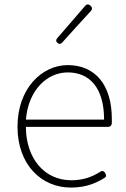

<svg xmlns="http://www.w3.org/2000/svg" viewBox="-20 -834 567 867"><path d="M386 -261H468C477 -261 484 -267 485 -277C485 -284 485 -291 485 -297C485 -453 408 -540 286 -540C169 -540 59 -434 59 -262C59 -90 167 13 300 13C371 13 414 -8 451 -30C460 -35 461 -41 456 -51C450 -62 442 -65 432 -58C396 -35 355 -20 302 -20C178 -20 97 -122 97 -261H290ZM361 -294H273H97C108 -427 192 -507 286 -507C385 -507 450 -437 450 -294ZM302 -735 238 -661C232 -654 232 -647 239 -641C246 -634 253 -634 260 -641L326 -714L390 -784C398 -793 397 -801 388 -809C379 -816 371 -816 364 -807Z"/></svg>

Font: GenSenRounded2 TW EL
Style: Regular
Weight: 250
Version: Version 2.100;PS 2.1;hotconv 16.6.51;makeotf.lib2.5.65220 DE